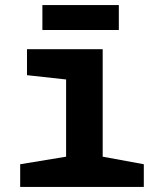

<svg xmlns="http://www.w3.org/2000/svg" viewBox="-20 -741 640 761"><path d="M451 -622V-721H148V-622ZM550 0V-90L387 -120V-546H87V-443L242 -426V-120L60 -90V0Z"/></svg>

Font: Noto Sans Mono UI
Style: Bold
Weight: 700
Designer: Monotype Design team
Foundry: Monotype Imaging Inc.
Version: 1.000